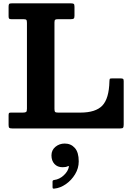

<svg xmlns="http://www.w3.org/2000/svg" viewBox="-20 -770 794 1151"><path d="M288.5 161.5Q288.5 130 312.2 110.2Q336 90.5 368 90.5Q405 90.5 428.5 116.8Q452 143 452 197.5Q452 238.5 430.2 274.5Q408.5 310.5 375 333.8Q341.5 357 307 360.5Q300 361.5 297.5 360Q295 358.5 295 351V318.5Q295 310 305 309Q336.5 305 362.5 280.8Q388.5 256.5 393 229Q393.5 223 385.5 227Q375 232.5 355 232.5Q324.5 232.5 306.5 213Q288.5 193.5 288.5 161.5ZM120 -655H48Q37.5 -655 34.5 -658.5Q31.5 -662 31.5 -673V-729.5Q31.5 -742.5 34.8 -746.2Q38 -750 51.5 -750H404Q417.5 -750 422 -746.8Q426.5 -743.5 426.5 -729.5V-675.5Q426.5 -662 421.8 -658.5Q417 -655 404.5 -655H329Q316 -655 311.2 -652Q306.5 -649 306.5 -635.5V-117Q306.5 -103 310.5 -99Q314.5 -95 329 -95H461.5Q553.5 -95 593.5 -137Q633.5 -179 636 -282Q636.5 -293.5 638.2 -296.8Q640 -300 652 -300H702Q713 -300 717.2 -297.5Q721.5 -295 721.5 -284V-24.5Q721.5 -9.5 718.2 -4.8Q715 0 700.5 0H53.5Q40 0 35.8 -3.5Q31.5 -7 31.5 -21V-78Q31.5 -87.5 33.5 -91.2Q35.5 -95 45 -95H116.5Q131.5 -95 136.5 -98.8Q141.5 -102.5 141.5 -118.5V-633Q141.5 -647 137.8 -651Q134 -655 120 -655Z"/></svg>

Font: Besley*
Style: Bold
Weight: 700
Designer: Owen Earl
Foundry: indestructible type*
Version: Version 2.000; ttfautohint (v1.8.3)